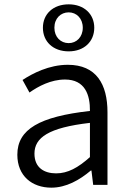

<svg xmlns="http://www.w3.org/2000/svg" viewBox="-20 -853 598 886"><path d="M217 13C285 13 347 -22 399 -66H402L410 0H476V-335C476 -465 424 -554 293 -554C206 -554 130 -514 84 -484L116 -426C157 -455 215 -486 280 -486C373 -486 396 -414 395 -341C163 -315 60 -257 60 -139C60 -41 128 13 217 13ZM239 -53C184 -53 139 -79 139 -144C139 -218 204 -264 395 -286V-128C340 -79 293 -53 239 -53ZM297 -616C368 -616 415 -661 415 -725C415 -788 368 -833 297 -833C225 -833 178 -788 178 -725C178 -661 225 -616 297 -616ZM297 -654C260 -654 231 -682 231 -725C231 -768 260 -796 297 -796C333 -796 362 -768 362 -725C362 -682 333 -654 297 -654Z"/></svg>

Font: Noto Sans CJK HK DemiLight
Style: Regular
Weight: 350
Designer: Ryoko NISHIZUKA 西塚涼子 (kana, bopomofo & ideographs); Paul D. Hunt (Latin, Greek & Cyrillic); Sandoll Communications 산돌커뮤니
Foundry: Adobe
Version: Version 2.004;hotconv 1.0.118;makeotfexe 2.5.65603